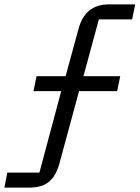

<svg xmlns="http://www.w3.org/2000/svg" viewBox="-93 -718 634 872"><path d="M-73 134 -60 66H86L185 -304H59L73 -372H205L264 -588Q294 -698 401 -698H521L507 -630H356L286 -372H453L439 -304H266L177 24Q161 82 129 108Q97 134 40 134Z"/></svg>

Font: Aneliza
Style: Italic
Weight: 400
Italic angle: -11.31°
Designer: Mike Abbink, Paul van der Laan, Pieter van Rosmalen
Foundry: Bold Monday
Version: Version 3.0